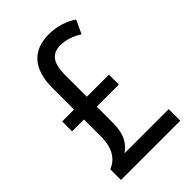

<svg xmlns="http://www.w3.org/2000/svg" viewBox="-215 -813 902 902"><g transform="rotate(-45 236.0 -362.0)"><path d="M283 -724C177 -724 118 -659 118 -535V-390H39V-324H118V-212C118 -134 89 -91 40 -71V0H434V-77H140C179 -102 203 -144 203 -213V-324H350V-390H203V-533C203 -614 229 -649 286 -649C324 -649 357 -637 393 -615L424 -682C384 -709 338 -724 283 -724Z"/></g></svg>

Font: Noto Sans Sinhala Condensed
Style: Regular
Weight: 400
Width: 3
Designer: Jelle Bosma - Monotype Design Team
Foundry: Monotype Imaging Inc.
Version: Version 2.006